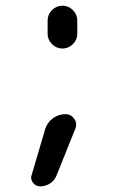

<svg xmlns="http://www.w3.org/2000/svg" viewBox="-20 -575 425 683"><path d="M149.4 -455.1V-502Q149.4 -523.4 165 -539.1Q180.7 -554.7 202.1 -554.7Q223.6 -554.7 239.3 -539.1Q254.9 -523.4 254.9 -502V-455.1Q254.9 -433.6 239.3 -418Q223.6 -402.3 202.1 -402.3Q180.7 -402.3 165 -418Q149.4 -433.6 149.4 -455.1ZM140.6 -115.2Q147.5 -138.7 167.5 -153.8Q187.5 -168.9 212.9 -168.9Q232.4 -168.9 244.1 -152.3Q251 -142.6 251 -131.8Q251 -124 248 -117.2L181.6 47.9Q174.8 66.4 158.7 77.1Q142.6 87.9 123 87.9Q107.4 87.9 97.7 75.2Q90.8 66.4 90.8 56.6Q90.8 51.8 92.8 46.9Z"/></svg>

Font: Gen Jyuu Gothic Regular
Style: Regular
Weight: 400
Designer: [Source Han Sans]
Ryoko NISHIZUKA  (kana & ideographs); Paul D. Hunt (Latin, Greek & Cyrillic); Wenlong ZHANG  (bopomofo
Version: Version 1.002.20150607